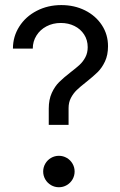

<svg xmlns="http://www.w3.org/2000/svg" viewBox="-20 -748 484 775"><path d="M264.6 -456.1Q288.1 -474.1 301.8 -486.8Q315.4 -499.5 324.7 -517.1Q334 -534.7 334 -557.6Q334 -586.4 319.6 -608.6Q305.2 -630.9 280.5 -643.1Q255.9 -655.3 225.6 -655.3Q193.4 -655.3 167.5 -641.6Q141.6 -627.9 127 -604.2Q112.3 -580.6 112.3 -551.8H32.2Q32.2 -600.6 57.9 -640.9Q83.5 -681.2 128.2 -704.3Q172.9 -727.5 227.5 -727.5Q280.3 -727.5 323.2 -706.1Q366.2 -684.6 391.1 -646.7Q416 -608.9 416 -561.5Q416 -525.9 403.8 -500Q391.6 -474.1 374.3 -457Q356.9 -439.9 328.1 -417Q303.2 -397.5 289.6 -384.3Q275.9 -371.1 266.4 -353Q256.8 -335 256.8 -311.5V-244.1H176.8V-309.6Q176.8 -346.2 189 -372.8Q201.2 -399.4 218.8 -416.7Q236.3 -434.1 264.6 -456.1ZM154.3 -55.7Q154.3 -72.8 162.8 -87.4Q171.4 -102.1 186 -110.6Q200.7 -119.1 217.8 -119.1Q234.9 -119.1 249.5 -110.6Q264.2 -102.1 272.7 -87.4Q281.2 -72.8 281.2 -55.7Q281.2 -38.6 272.7 -23.9Q264.2 -9.3 249.5 -0.7Q234.9 7.8 217.8 7.8Q200.7 7.8 186 -0.7Q171.4 -9.3 162.8 -23.9Q154.3 -38.6 154.3 -55.7Z"/></svg>

Font: Reddit Sans Vanilla
Style: Regular
Weight: 400
Designer: Stephen Hutchings
Foundry: Reddit
Version: Version 1.013